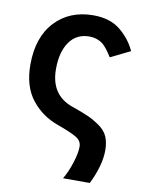

<svg xmlns="http://www.w3.org/2000/svg" viewBox="-89 -644 720 939"><g transform="rotate(10 270.5 -174.5)"><path d="M36.1 -289.1Q36.1 -425.8 108.4 -502.9Q180.7 -580.1 298.8 -580.1Q381.8 -580.1 433.1 -538.1Q484.4 -496.1 509.8 -439.5L412.1 -391.6Q382.8 -438.5 362.3 -454.1Q334 -474.6 296.9 -474.6Q233.4 -474.6 198.2 -424.8Q163.1 -375 163.1 -290Q163.1 -161.1 273.4 -122.1Q327.1 -103.5 356.4 -90.3Q385.7 -77.1 415.5 -56.2Q445.3 -35.2 457.5 -6.8Q469.7 21.5 469.7 60.5Q469.7 134.8 422.9 230.5H290Q311.5 194.3 327.1 145.5Q342.8 96.7 342.8 64.5Q342.8 36.1 315.4 19.5Q288.1 2.9 220.7 -21.5Q139.6 -49.8 87.9 -115.7Q36.1 -181.6 36.1 -289.1Z"/></g></svg>

Font: Gothic A1
Style: Bold
Weight: 700
Version: Version 2.50